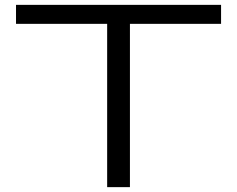

<svg xmlns="http://www.w3.org/2000/svg" viewBox="-20 -770 976 790"><path d="M420.9 0V-671.9H45.9V-750H889.6V-671.9H514.6V0Z"/></svg>

Font: Michroma
Style: Regular
Weight: 400
Designer: Vernon Adams
Foundry: Vernon Adams
Version: Version 1.100; ttfautohint (v1.8.4.7-5d5b);gftools[0.9.29]